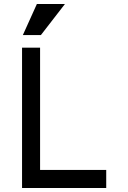

<svg xmlns="http://www.w3.org/2000/svg" viewBox="-20 -938 640 958"><path d="M180 -700V-90H510V0H90V-700ZM304 -918 184 -763H94L164 -918Z"/></svg>

Font: Fliege Mono Thin
Style: Regular
Weight: 100
Version: Version 0.020;Glyphs 3.3 (3306)